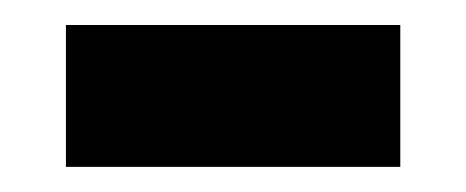

<svg xmlns="http://www.w3.org/2000/svg" viewBox="-20 -366 369 152"><path d="M296.9 -346.2V-233.9H32.2V-346.2Z"/></svg>

Font: Nacelle Bold
Style: Regular
Weight: 700
Designer: Sora Sagano
Foundry: Sora Sagano
Version: Version 1.000;FEAKit 1.0